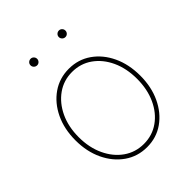

<svg xmlns="http://www.w3.org/2000/svg" viewBox="-201 -821 947 947"><g transform="rotate(-45 272.0 -347.5)"><path d="M272.5 9.8Q207 9.8 155.8 -26.1Q104.5 -62 75.2 -123.8Q45.9 -185.5 45.9 -263.7Q45.9 -342.8 75.2 -404.3Q104.5 -465.8 155.8 -501.5Q207 -537.1 272.5 -537.1Q337.9 -537.1 388.9 -501.5Q439.9 -465.8 469 -404.1Q498 -342.3 498 -263.7Q498 -185.5 469 -123.8Q439.9 -62 389.2 -26.1Q338.4 9.8 272.5 9.8ZM272.5 -12.7Q331.5 -12.7 377.4 -45.2Q423.3 -77.6 449.5 -134.5Q475.6 -191.4 475.6 -263.7Q475.6 -336.4 449.5 -393.1Q423.3 -449.7 377.4 -482.2Q331.5 -514.6 272.5 -514.6Q213.9 -514.6 167.7 -481.9Q121.6 -449.2 95 -392.8Q68.4 -336.4 68.4 -263.7Q68.4 -191.4 95 -134.5Q121.6 -77.6 167.7 -45.2Q213.9 -12.7 272.5 -12.7ZM371.6 -659.2Q361.8 -659.2 355 -666Q348.1 -672.9 348.1 -682.1Q348.1 -691.9 355 -698.5Q361.8 -705.1 371.6 -705.1Q380.9 -705.1 387.5 -698.2Q394 -691.4 394 -682.1Q394 -672.9 387.5 -666Q380.9 -659.2 371.6 -659.2ZM174.3 -659.2Q164.6 -659.2 157.7 -666Q150.9 -672.9 150.9 -682.1Q150.9 -691.9 157.7 -698.5Q164.6 -705.1 174.3 -705.1Q183.6 -705.1 190.2 -698.2Q196.8 -691.4 196.8 -682.1Q196.8 -672.9 190.2 -666Q183.6 -659.2 174.3 -659.2Z"/></g></svg>

Font: Inter 24pt Thin
Style: Regular
Weight: 250
Designer: Rasmus Andersson
Foundry: rsms
Version: Version 4.001;git-66647c0bb